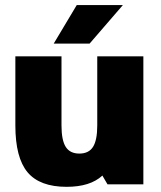

<svg xmlns="http://www.w3.org/2000/svg" viewBox="-20 -720 630 750"><path d="M399.9 0 379.9 -34.2Q332.5 9.8 240.2 9.8Q135.3 9.8 87.6 -47.1Q40 -104 40 -230V-500H220.2V-230Q220.2 -172.4 236.8 -146.2Q253.4 -120.1 290 -120.1Q326.7 -120.1 343.3 -146.2Q359.9 -172.4 359.9 -230V-500H540V0ZM189.9 -549.8 279.8 -700.2H460L330.1 -549.8Z"/></svg>

Font: Fivo Sans Heavy
Style: Regular
Weight: 900
Designer: Alexander Slobzheninov
Foundry: Alexander Slobzheninov
Version: 1.0